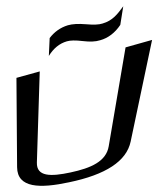

<svg xmlns="http://www.w3.org/2000/svg" viewBox="-83 -982 918 1050"><g transform="rotate(-5 376.0 -456.5)"><path d="M267 -47C156 -33 79 -40 88 -117L147 -612L17 -588L-22 -101C-31 14 94 26 254 6C457 -18 577 -81 609 -187L774 -730L626 -702L487 -171C466 -90 380 -61 267 -47ZM512 -843C491 -838 461 -840 421 -847C380 -854 347 -855 322 -850C280 -841 245 -820 217 -789L204 -692C233 -731 268 -755 309 -763C328 -767 357 -765 395 -757C433 -749 465 -747 491 -753C535 -761 575 -786 608 -827L633 -927C597 -886 568 -854 512 -843Z"/></g></svg>

Font: Gamestation Warped
Style: Italic
Weight: 400
Designer: Jonas Hecksher
Foundry: Jonas Hecksher, Playtypeª, e-types AS
Version: Version 1.003